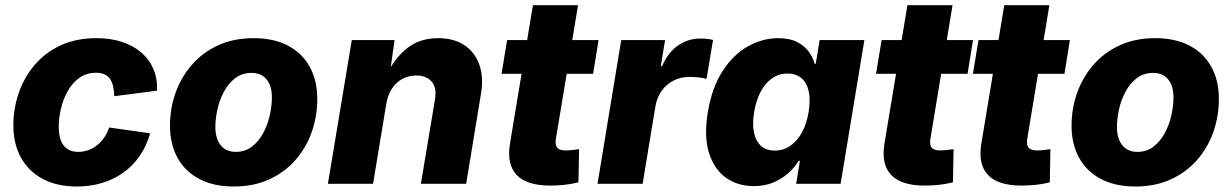

<svg xmlns="http://www.w3.org/2000/svg" viewBox="-20 -692 4640 723"><path d="M269 10.3Q194.3 10.3 140.9 -18.3Q87.4 -46.9 58.8 -98.6Q30.3 -150.4 30.3 -220.2Q30.3 -282.7 50.3 -341.3Q70.3 -399.9 109.9 -446.8Q149.4 -493.7 208 -521Q266.6 -548.3 343.8 -548.3Q396 -548.3 438.7 -534.4Q481.4 -520.5 511.7 -494.6Q542 -468.8 557.6 -432.4Q573.2 -396 571.3 -350.6L410.2 -329.6Q409.7 -350.6 406 -366.7Q402.3 -382.8 394.5 -394.3Q386.7 -405.8 373.8 -411.9Q360.8 -418 342.3 -418Q305.2 -418 278.3 -398.4Q251.5 -378.9 234.4 -347.9Q217.3 -316.9 209.2 -281.5Q201.2 -246.1 201.2 -213.9Q201.2 -184.6 209 -163.6Q216.8 -142.6 233.2 -131.3Q249.5 -120.1 274.9 -120.1Q294.4 -120.1 312.3 -126.5Q330.1 -132.8 345.2 -144.8Q360.4 -156.7 372.1 -173.8Q383.8 -190.9 391.1 -211.9L545.4 -189.9Q532.2 -143.6 507.3 -106.7Q482.4 -69.8 446.8 -43.7Q411.1 -17.6 366.5 -3.7Q321.8 10.3 269 10.3Z M860.4 10.3Q784.2 10.3 730.5 -18.1Q676.8 -46.4 648.4 -97.9Q620.1 -149.4 620.1 -218.3Q620.1 -284.7 641.6 -344Q663.1 -403.3 703.9 -449.5Q744.6 -495.6 802.7 -522Q860.8 -548.3 935.1 -548.3Q1011.2 -548.3 1064.7 -520Q1118.2 -491.7 1146.5 -440.2Q1174.8 -388.7 1174.8 -319.3Q1174.8 -253.9 1153.8 -194.6Q1132.8 -135.3 1092.3 -89.1Q1051.8 -43 993.4 -16.4Q935.1 10.3 860.4 10.3ZM867.7 -120.1Q903.8 -120.1 929.7 -140.6Q955.6 -161.1 972.2 -192.9Q988.8 -224.6 996.3 -260Q1003.9 -295.4 1003.9 -325.2Q1003.9 -354.5 994.9 -375Q985.8 -395.5 969 -406.5Q952.1 -417.5 927.7 -417.5Q891.6 -417.5 865.5 -397.5Q839.4 -377.4 822.8 -345.9Q806.2 -314.5 798.6 -279.3Q791 -244.1 791 -213.9Q791 -170.4 811 -145.3Q831.1 -120.1 867.7 -120.1Z M1434.6 -300.8 1384.8 0H1214.8L1304.7 -541H1465.8L1446.3 -402.8L1434.6 -408.2Q1466.3 -473.6 1513.7 -511Q1561 -548.3 1629.9 -548.3Q1689.5 -548.3 1729 -521.7Q1768.6 -495.1 1785.2 -447.8Q1801.8 -400.4 1791 -337.9L1735.4 0H1564.9L1617.7 -315.9Q1625.5 -361.8 1605.5 -384.8Q1585.4 -407.7 1547.4 -407.7Q1518.1 -407.7 1494.4 -394.5Q1470.7 -381.3 1455.3 -357.4Q1439.9 -333.5 1434.6 -300.8Z M2233.9 -541 2213.4 -414.1H1868.7L1889.6 -541ZM1986.8 -672.4H2156.7L2073.2 -168.5Q2069.8 -146 2078.4 -135.7Q2086.9 -125.5 2110.8 -125.5Q2120.1 -125.5 2136.5 -127.2Q2152.8 -128.9 2160.6 -130.4L2158.2 -5.4Q2130.9 1.5 2103.8 4.2Q2076.7 6.8 2051.8 6.8Q1963.4 6.8 1925.5 -33.2Q1887.7 -73.2 1900.4 -150.9Z M2230 0 2319.3 -541H2484.4L2468.3 -442.9H2473.1Q2496.6 -496.1 2534.2 -521.5Q2571.8 -546.9 2617.7 -546.9Q2629.9 -546.9 2642.1 -545.7Q2654.3 -544.4 2665 -541.5L2640.6 -395Q2628.9 -398.9 2609.6 -400.6Q2590.3 -402.3 2574.2 -402.3Q2543.5 -402.3 2516.6 -388.7Q2489.7 -375 2471.9 -350.3Q2454.1 -325.7 2448.2 -292.5L2399.9 0Z M2818.8 8.8Q2757.3 8.8 2712.9 -23.2Q2668.5 -55.2 2649.4 -117.4Q2630.4 -179.7 2645.5 -270Q2661.1 -363.3 2701.4 -425Q2741.7 -486.8 2796.6 -517.6Q2851.6 -548.3 2910.2 -548.3Q2952.1 -548.3 2980 -534.7Q3007.8 -521 3024.4 -498.8Q3041 -476.6 3047.9 -451.7H3051.8L3066.4 -541H3234.9L3145.5 0H2978L2992.2 -86.4H2987.3Q2972.2 -61 2948 -39.6Q2923.8 -18.1 2891.6 -4.6Q2859.4 8.8 2818.8 8.8ZM2897.5 -125Q2930.2 -125 2956.3 -143.1Q2982.4 -161.1 3000 -193.6Q3017.6 -226.1 3024.9 -270Q3032.2 -314.9 3025.4 -347.4Q3018.6 -379.9 2998.3 -397.5Q2978 -415 2945.3 -415Q2913.1 -415 2887.2 -397Q2861.3 -378.9 2844.2 -346.4Q2827.1 -314 2819.8 -270Q2812.5 -226.6 2819.1 -193.6Q2825.7 -160.6 2845.5 -142.8Q2865.2 -125 2897.5 -125Z M3644 -541 3623.5 -414.1H3278.8L3299.8 -541ZM3397 -672.4H3566.9L3483.4 -168.5Q3480 -146 3488.5 -135.7Q3497.1 -125.5 3521 -125.5Q3530.3 -125.5 3546.6 -127.2Q3563 -128.9 3570.8 -130.4L3568.4 -5.4Q3541 1.5 3513.9 4.2Q3486.8 6.8 3461.9 6.8Q3373.5 6.8 3335.7 -33.2Q3297.9 -73.2 3310.5 -150.9Z M4008.8 -541 3988.3 -414.1H3643.6L3664.6 -541ZM3761.7 -672.4H3931.6L3848.1 -168.5Q3844.7 -146 3853.3 -135.7Q3861.8 -125.5 3885.7 -125.5Q3895 -125.5 3911.4 -127.2Q3927.7 -128.9 3935.5 -130.4L3933.1 -5.4Q3905.8 1.5 3878.7 4.2Q3851.6 6.8 3826.7 6.8Q3738.3 6.8 3700.4 -33.2Q3662.6 -73.2 3675.3 -150.9Z M4255.4 10.3Q4179.2 10.3 4125.5 -18.1Q4071.8 -46.4 4043.5 -97.9Q4015.1 -149.4 4015.1 -218.3Q4015.1 -284.7 4036.6 -344Q4058.1 -403.3 4098.9 -449.5Q4139.6 -495.6 4197.8 -522Q4255.9 -548.3 4330.1 -548.3Q4406.2 -548.3 4459.7 -520Q4513.2 -491.7 4541.5 -440.2Q4569.8 -388.7 4569.8 -319.3Q4569.8 -253.9 4548.8 -194.6Q4527.8 -135.3 4487.3 -89.1Q4446.8 -43 4388.4 -16.4Q4330.1 10.3 4255.4 10.3ZM4262.7 -120.1Q4298.8 -120.1 4324.7 -140.6Q4350.6 -161.1 4367.2 -192.9Q4383.8 -224.6 4391.4 -260Q4398.9 -295.4 4398.9 -325.2Q4398.9 -354.5 4389.9 -375Q4380.9 -395.5 4364 -406.5Q4347.2 -417.5 4322.8 -417.5Q4286.6 -417.5 4260.5 -397.5Q4234.4 -377.4 4217.8 -345.9Q4201.2 -314.5 4193.6 -279.3Q4186 -244.1 4186 -213.9Q4186 -170.4 4206.1 -145.3Q4226.1 -120.1 4262.7 -120.1Z"/></svg>

Font: Inter 17pt ExtraBold
Style: Italic
Weight: 800
Italic angle: -9.3988°
Version: Version 4.001;git-66647c0bb